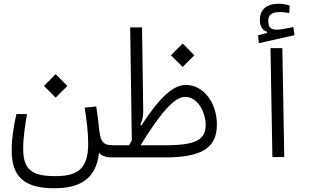

<svg xmlns="http://www.w3.org/2000/svg" viewBox="-20 -840 1798 1027"><path d="M270 167C406.7 167 493.7 118.2 509.8 -22.5C524.9 -5.9 546.9 2 580.1 2C609.4 2 624 -7.3 624 -32.2C624 -56.2 614.3 -63 585.9 -63C521.5 -63 517.1 -90.3 508.8 -162.1C505.9 -193.4 501 -231.9 494.6 -270.5L433.1 -264.6C442.9 -196.8 451.7 -138.2 451.7 -69.8C451.7 66.9 390.6 102.1 275.9 102.1C150.4 102.1 104 67.9 104 -45.4C104 -110.4 115.2 -171.4 124.5 -230H67.9C53.2 -168.5 42.5 -102.1 42.5 -37.1C42.5 101.1 104.5 167 270 167ZM277.8 -317.9 340.3 -380.4 277.8 -443.4 215.3 -380.4Z M580.1 2H860.4C1065.9 2 1140.1 -52.2 1140.1 -174.8C1140.1 -288.6 1069.3 -385.7 974.6 -385.7C903.3 -385.7 830.6 -313.5 736.3 -169.4L730.5 -173.3C742.7 -199.2 746.6 -220.7 746.1 -251L739.7 -693.4H676.3L685.1 -88.4C680.2 -80.1 675.3 -71.8 669.9 -63H585.9ZM731.9 -63C831.5 -223.6 908.7 -321.8 969.7 -321.8C1040 -321.8 1080.1 -236.8 1080.1 -171.9C1080.1 -96.7 1035.6 -63 864.7 -63ZM957 -481.9 1019.5 -544.4 957 -607.4 894.5 -544.4Z M1437 0H1500.5L1490.2 -582.5H1426.8ZM1364.7 -608.9 1555.2 -651.9 1549.3 -695.3C1519 -689.5 1483.4 -681.2 1461.9 -681.2C1428.7 -681.2 1415 -692.9 1415 -727.5C1415 -759.3 1431.2 -775.4 1477.5 -775.4C1495.1 -775.4 1510.7 -772.9 1527.3 -770.5L1529.8 -810.1C1511.2 -816.4 1492.2 -819.8 1468.3 -819.8C1407.7 -819.8 1370.1 -790 1370.1 -733.9C1370.1 -699.7 1382.3 -678.7 1408.2 -669.9V-663.6L1359.9 -651.4Z"/></svg>

Font: Cascadia Code Light
Style: Regular
Weight: 300
Monospace: yes
Designer: Aaron Bell
Foundry: Saja Typeworks
Version: Version 2404.023